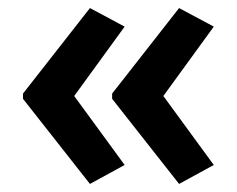

<svg xmlns="http://www.w3.org/2000/svg" viewBox="-20 -574 587 476"><path d="M37 -342V-329L203 -118L289 -165L164 -336L289 -508L203 -554ZM258 -342V-329L424 -118L510 -165L385 -336L510 -508L424 -554Z"/></svg>

Font: Noto Sans Malayalam UI SemiCondensed SemiBold
Style: Regular
Weight: 600
Width: 4
Designer: Jelle Bosma - Monotype Design Team
Foundry: Monotype Imaging Inc.
Version: Version 2.104